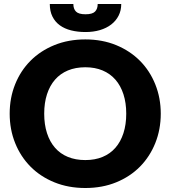

<svg xmlns="http://www.w3.org/2000/svg" viewBox="-20 -934 854 962"><path d="M785.5 -364.5Q785.5 -285.5 758.2 -217.5Q731 -149.5 681.5 -99.2Q632 -49 562.2 -20.5Q492.5 8 407.5 8Q322.5 8 252.5 -20.5Q182.5 -49 132.8 -99.2Q83 -149.5 55.8 -217.5Q28.5 -285.5 28.5 -364.5Q28.5 -443.5 55.8 -511.5Q83 -579.5 132.8 -629.5Q182.5 -679.5 252.5 -708Q322.5 -736.5 407.5 -736.5Q492.5 -736.5 562.2 -707.8Q632 -679 681.5 -629Q731 -579 758.2 -511Q785.5 -443 785.5 -364.5ZM612.5 -364.5Q612.5 -418.5 598.5 -461.8Q584.5 -505 558.2 -535Q532 -565 494 -581Q456 -597 407.5 -597Q358.5 -597 320.2 -581Q282 -565 255.8 -535Q229.5 -505 215.5 -461.8Q201.5 -418.5 201.5 -364.5Q201.5 -310 215.5 -266.8Q229.5 -223.5 255.8 -193.5Q282 -163.5 320.2 -147.8Q358.5 -132 407.5 -132Q456 -132 494 -147.8Q532 -163.5 558.2 -193.5Q584.5 -223.5 598.5 -266.8Q612.5 -310 612.5 -364.5ZM408.5 -773.5Q369 -773.5 336.2 -781.8Q303.5 -790 279.8 -807.2Q256 -824.5 242.8 -851Q229.5 -877.5 229.5 -914H347.5Q347.5 -889.5 360.8 -876Q374 -862.5 408.5 -862.5Q443 -862.5 456.2 -876Q469.5 -889.5 469.5 -914H587.5Q587.5 -881.5 574.2 -855.5Q561 -829.5 537.2 -811.2Q513.5 -793 480.8 -783.2Q448 -773.5 408.5 -773.5Z"/></svg>

Font: Lato ExtraBold
Style: Regular
Weight: 800
Designer: Lukasz Dziedzic with Adam Twardoch and Botio Nikoltchev
Foundry: tyPoland Lukasz Dziedzic
Version: Version 2.015; 2015-08-06; http://www.latofonts.com/